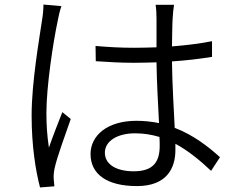

<svg xmlns="http://www.w3.org/2000/svg" viewBox="-20 -789 1040 844"><path d="M441 -118C441 -169 496 -203 574 -203C612 -203 647 -197 681 -187C682 -172 682 -159 682 -148C682 -80 656 -36 568 -36C493 -36 441 -65 441 -118ZM745 -768H664C667 -751 668 -725 668 -707V-581C635 -580 602 -579 569 -579C510 -579 457 -582 400 -587L401 -520C459 -516 510 -513 567 -513C601 -513 635 -514 668 -515C669 -431 675 -328 679 -248C648 -254 615 -258 580 -258C450 -258 378 -192 378 -112C378 -24 449 29 582 29C715 29 751 -52 751 -129C751 -138 751 -147 751 -157C805 -128 856 -87 908 -38L947 -98C894 -146 829 -196 748 -227C744 -314 737 -418 736 -519C797 -523 856 -530 912 -539V-608C858 -597 798 -590 736 -585C737 -632 737 -681 739 -709C740 -728 742 -748 745 -768ZM250 -762 171 -769C171 -749 169 -725 165 -702C153 -619 119 -428 119 -281C119 -146 137 -37 156 35L219 30C218 20 217 6 216 -4C215 -16 217 -35 220 -49C230 -97 268 -199 291 -266L254 -296C237 -253 211 -187 195 -140C187 -194 184 -239 184 -293C184 -407 213 -601 234 -699C237 -717 244 -746 250 -762Z"/></svg>

Font: Source Han Sans JP Normal
Style: Regular
Weight: 350
Designer: Ryoko NISHIZUKA 西塚涼子 (kana, bopomofo & ideographs); Paul D. Hunt (Latin, Greek & Cyrillic); Sandoll Communications 산돌커뮤니
Foundry: Adobe
Version: Version 2.002;hotconv 1.0.116;makeotfexe 2.5.65601